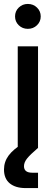

<svg xmlns="http://www.w3.org/2000/svg" viewBox="-32 -751 271 975"><path d="M58.1 0V-515.6H161.1V0ZM98.1 204.1Q46.9 204.1 17.6 180.2Q-11.7 156.2 -11.7 109.9Q-11.7 70.8 11.5 39.1Q34.7 7.3 87.9 -25.4L161.1 0Q120.6 34.7 105.2 54.2Q89.8 73.7 89.8 92.8Q89.8 126 131.3 126H161.1V204.1ZM109.4 -604.5Q82 -604.5 63.2 -622.8Q44.4 -641.1 44.4 -667.5Q44.4 -694.3 63.2 -712.6Q82 -731 109.4 -731Q136.7 -731 155.8 -712.6Q174.8 -694.3 174.8 -667.5Q174.8 -641.1 155.8 -622.8Q136.7 -604.5 109.4 -604.5Z"/></svg>

Font: Inter Display Medium
Style: Regular
Weight: 500
Designer: Rasmus Andersson
Foundry: rsms
Version: Version 4.001;git-9221beed3